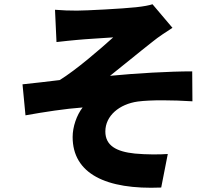

<svg xmlns="http://www.w3.org/2000/svg" viewBox="-20 -819 1040 904"><path d="M239 -773 246 -621C282 -625 318 -629 342 -631C381 -635 474 -640 513 -643C452 -588 339 -490 261 -442C209 -436 139 -427 86 -422L100 -276C189 -292 287 -307 369 -313C341 -277 322 -222 322 -174C322 -2 478 75 739 64L770 -94C733 -91 668 -91 615 -96C527 -105 476 -134 476 -200C476 -274 542 -329 629 -341C690 -349 792 -348 886 -342L885 -483C777 -483 621 -474 498 -462C559 -510 631 -570 700 -624C724 -644 767 -672 792 -688L698 -799C683 -794 658 -789 621 -785C558 -778 383 -769 342 -769C306 -769 274 -770 239 -773Z"/></svg>

Font: Noto Sans Korean Black
Style: Bold
Weight: 900
Designer: Ryoko NISHIZUKA (kana & ideographs); Paul D. Hunt (Latin, Greek & Cyrillic); Wenlong ZHANG (bopomofo); Sandoll Communica
Foundry: Adobe Systems Incorporated
Version: Version 1.000;PS 1;hotconv 1.0.78;makeotf.lib2.5.61930